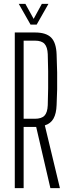

<svg xmlns="http://www.w3.org/2000/svg" viewBox="-20 -967 356 987"><path d="M56 0V-800H160Q217 -800 243 -773.8Q269 -747.5 271 -687Q273 -638 273.8 -593.8Q274.5 -549.5 273.8 -508Q273 -466.5 271 -427.5Q269.5 -383.5 255.2 -357.8Q241 -332 210.5 -322.5L288 0H239L166 -314.5H101.5V0ZM101.5 -356.5H159Q194 -356.5 209 -372.8Q224 -389 225.5 -426Q227 -469 227.5 -513.2Q228 -557.5 227.5 -601.5Q227 -645.5 225.5 -688.5Q224 -725 209 -741.5Q194 -758 160 -758H101.5ZM137 -840.5 76.5 -947H110.5L153 -870L195 -947H229L168.5 -840.5Z"/></svg>

Font: Big Shoulders Display Thin Light
Style: Regular
Weight: 300
Version: Version 2.002